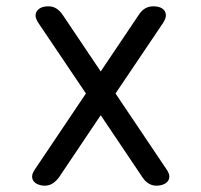

<svg xmlns="http://www.w3.org/2000/svg" viewBox="-20 -580 640 610"><path d="M498 -507 347 -283 509 -42Q518 -29 518 -19.5Q518 -10 512.5 -3.5Q507 3 497.5 6.5Q488 10 478 10Q464 10 453 3.5Q442 -3 433 -16L300 -214L167 -16Q158 -4 147 3Q136 10 121 10Q112 10 102.5 6.5Q93 3 87.5 -3.5Q82 -10 82 -19.5Q82 -29 91 -42L253 -283L102 -507Q93 -521 93 -530.5Q93 -540 99 -547Q105 -554 114 -557Q123 -560 133 -560Q148 -560 159 -553Q170 -546 179 -533L300 -353L421 -533Q430 -547 441.5 -553.5Q453 -560 468 -560Q478 -560 487 -557Q496 -554 501.5 -547.5Q507 -541 507 -531Q507 -521 498 -507Z"/></svg>

Font: Maple Mono Light
Style: Regular
Weight: 300
Monospace: yes
Designer: subframe7536
Version: Version 7.000